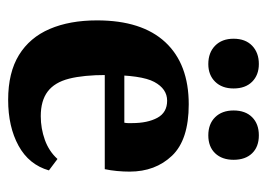

<svg xmlns="http://www.w3.org/2000/svg" viewBox="-112 -533 655 471"><g transform="rotate(90 215.5 -297.5)"><path d="M30 -208Q30 -318 83.5 -375.5Q137 -433 236 -433Q323 -433 362 -392Q401 -351 401 -288Q401 -273 399.5 -257Q398 -241 395 -227H120V-275H281Q282 -280 282 -284Q282 -288 282 -294Q282 -332 269 -356Q256 -380 227 -380Q198 -380 181 -348.5Q164 -317 164 -231Q164 -175 173 -139.5Q182 -104 204.5 -87Q227 -70 265 -70Q295 -70 323 -80Q351 -90 370 -111L398 -90Q384 -41 337.5 -15.5Q291 10 225 10Q158 10 115 -16.5Q72 -43 51 -92Q30 -141 30 -208ZM197 -543Q197 -514.6 180.5 -497.8Q164 -481 137.2 -481Q109 -481 92 -497.8Q75 -514.6 75 -543Q75 -572 92.1 -588.5Q109.3 -605 137 -605Q164 -605 180.5 -588.5Q197 -572 197 -543ZM372 -543Q372 -514.6 356 -497.8Q340 -481 312 -481Q284 -481 267.5 -497.8Q251 -514.6 251 -543Q251 -572 267.5 -588.5Q284 -605 312 -605Q340 -605 356 -588.5Q372 -572 372 -543Z"/></g></svg>

Font: Yrsa
Style: Regular
Weight: 400
Designer: Anna Giedrys (Yrsa+Rasa design), David Brezina (Yrsa art-direction, Rasa art-direction, design)
Foundry: Rosetta Type Foundry
Version: Version 2.004